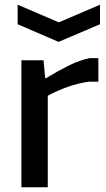

<svg xmlns="http://www.w3.org/2000/svg" viewBox="-20 -796 450 816"><path d="M55 -776 230 -701 405 -776V-693L229 -618L55 -693ZM71 -540H165L172 -464H176Q227 -495 273.5 -518Q320 -541 362 -549H398V-449H359Q314 -443 268.5 -427Q223 -411 183 -389V0H71Z"/></svg>

Font: Encode Sans Normal
Style: Medium
Weight: 500
Designer: Pablo Impallari, Andres Torresi
Foundry: Pablo Impallari, Andres Torresi
Version: Version 1.000; ttfautohint (v1.00) -l 8 -r 50 -G 200 -x 14 -